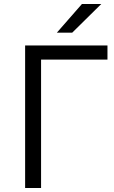

<svg xmlns="http://www.w3.org/2000/svg" viewBox="-20 -943 574 963"><path d="M106 0V-715H519V-644H186V0ZM488 -923 342 -779H265L391 -923Z"/></svg>

Font: Wix Madefor Text
Style: Regular
Weight: 400
Designer: Dalton Maag Ltd
Foundry: Dalton Maag Ltd
Version: Version 3.100